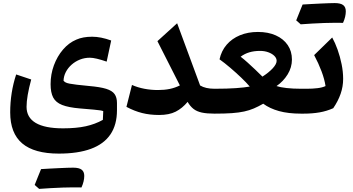

<svg xmlns="http://www.w3.org/2000/svg" viewBox="-20 -731 2272 1235"><path d="M666.1 -334.6 695.2 -470.5Q628.5 -494.8 573.1 -494.8Q513 -494.8 471.2 -476.2Q422.8 -456 385.4 -412.3Q348 -368.6 326.7 -310.8Q305.4 -252.9 305.4 -189.6Q305.4 -135.8 322.1 -103.8Q338.9 -71.8 380 -55.7Q421.2 -39.6 493.7 -33.5Q553.5 -28.6 583.3 -25.8Q613 -23 625.2 -21Q637.3 -19 644.1 -16.3L641.6 40.1Q592 67.8 531.3 81.2Q470.5 94.5 385.3 94.5Q268.5 94.5 209.6 59.6Q150.8 24.8 150.8 -44.1Q150.8 -108.8 180.7 -219.7L84 -252.1Q45.6 -135.5 45.6 -8.1Q45.6 126 123 191.5Q200.5 257 358.2 257Q481.5 257 564.8 226.3Q648.1 195.6 690.2 133.7Q732.4 71.7 732.4 -22.3V-68.5Q732.4 -104.2 717 -125.9Q701.6 -147.6 662.9 -159.7Q624.1 -171.7 553.5 -177.8Q504.3 -182.6 474.1 -186.1Q444 -189.6 427.3 -193Q410.6 -196.3 402.4 -200.7Q394.2 -205.1 388.7 -211.6Q389.7 -241.3 403.5 -267.9Q417.4 -294.6 440.9 -315.3Q464.3 -336 494.4 -347.9Q524.5 -359.7 557.9 -359.7Q576.1 -359.7 603.7 -353.2Q631.3 -346.7 666.1 -334.6ZM449.6 474.2Q464.7 474.2 474.9 474.3Q485 474.5 491.9 474.5Q498.7 474.5 504 474.8Q513.1 455.2 517.5 436.2Q522 417.1 522 400.6Q522 373.3 505.1 360.4Q488.3 347.5 450.7 347.5Q409.1 365.5 367.5 384.2Q326 402.9 284.9 421.4Q243.8 439.9 203 458.7Q210.5 465.2 217.8 471.6Q225.1 478.1 231.9 484Q266.2 481.4 306.1 479.1Q346 476.8 383.8 475.5Q421.7 474.2 449.6 474.2ZM231.9 484Q268.5 461.6 305 439.2Q341.5 416.7 377.9 393.7Q414.3 370.7 450.7 347.5Q437.6 347.5 413.7 348.2Q389.8 349 360.4 350.4Q331 351.8 300.6 353.4Q270.1 355 244.1 356.7Q233.7 382 223.6 407.2Q213.4 432.5 203 458.7Q210.5 465.2 217.8 471.6Q225.1 478.1 231.9 484Z M1137 -181.6Q1106 -166 1071.6 -158.9Q1037.3 -151.9 996.3 -151.9Q950.7 -151.9 908.2 -160.1Q865.6 -168.3 828.9 -184.5L793.3 -43.7Q844.5 -16.4 894.4 -3.9Q944.3 8.6 1003.3 8.6Q1067.9 8.6 1110.1 -12.8Q1152.3 -34.2 1186.8 -75.7Q1203.1 -47.4 1224.5 -30.6Q1245.9 -13.8 1278.5 -6.9Q1311 0 1359.6 0H1360.1V-160.1H1359.6Q1301.9 -160.1 1267.2 -181.3L1119.4 -581.4L992.6 -466.3Z M1652.8 -403.6Q1681.6 -403.6 1705.8 -394.8Q1730.1 -386 1744.8 -371.4Q1759.4 -356.9 1759.4 -339.7Q1759.4 -319.1 1734.4 -291.8Q1709.3 -264.6 1668.1 -238.1Q1645.1 -261.2 1620.9 -284.1Q1596.8 -307.1 1573.1 -328.3Q1549.5 -349.6 1527.8 -366.3Q1553.8 -385.6 1584.4 -394.6Q1615.1 -403.6 1652.8 -403.6ZM1639 -525.5Q1574.9 -525.5 1523.2 -504.1Q1471.6 -482.7 1437.7 -443.2Q1403.9 -403.8 1392.1 -349.4Q1424 -326.7 1460.9 -295.3Q1497.8 -263.9 1531.4 -231.8Q1565 -199.8 1586.5 -174.2Q1551.7 -168 1497.7 -164.1Q1443.8 -160.1 1360.4 -160.1Q1352.2 -160.1 1346.5 -152.4Q1340.9 -144.7 1340.9 -123.7V-36.4Q1340.9 -15.4 1347.9 -7.7Q1354.9 0 1360.4 0Q1425.7 0 1471.3 -3.2Q1516.9 -6.5 1550.4 -13.8Q1584 -21.1 1612.7 -33.4Q1641.5 -45.7 1673.2 -63.9Q1714.9 -33.1 1774.7 -16.5Q1834.5 0 1916.2 0H1916.7V-160.1H1916.2Q1864.6 -160.1 1823.6 -164.7Q1782.5 -169.3 1758.6 -177.4Q1802.2 -207.2 1830 -252.2Q1857.8 -297.3 1857.8 -347.9Q1857.8 -401.5 1830.5 -441.4Q1803.1 -481.4 1754 -503.4Q1704.9 -525.5 1639 -525.5Z M2131.9 -584.4Q2147 -584.4 2157.2 -584.3Q2167.4 -584.1 2174.2 -584.1Q2181 -584.1 2186.4 -583.9Q2195.4 -603.4 2199.9 -622.5Q2204.3 -641.5 2204.3 -658Q2204.3 -685.3 2187.5 -698.2Q2170.6 -711.2 2133 -711.2Q2091.4 -693.1 2049.9 -674.4Q2008.3 -655.8 1967.2 -637.2Q1926.1 -618.7 1885.3 -599.9Q1892.9 -593.5 1900.2 -587Q1907.5 -580.5 1914.2 -574.6Q1948.5 -577.2 1988.4 -579.5Q2028.3 -581.8 2066.2 -583.1Q2104 -584.4 2131.9 -584.4ZM1914.2 -574.6Q1950.8 -597 1987.3 -619.5Q2023.9 -641.9 2060.2 -664.9Q2096.6 -688 2133 -711.2Q2119.9 -711.2 2096 -710.4Q2072.2 -709.6 2042.7 -708.2Q2013.3 -706.8 1982.9 -705.2Q1952.4 -703.7 1926.4 -701.9Q1916 -676.6 1905.9 -651.4Q1895.7 -626.1 1885.3 -599.9Q1892.9 -593.5 1900.2 -587Q1907.5 -580.5 1914.2 -574.6ZM1916.5 0H1931.4Q1989.7 0 2035.8 -8.2Q2082 -16.3 2123.5 -35Q2154.9 -81.1 2171 -127.6Q2187.2 -174.1 2187.2 -223.8Q2187.2 -269.6 2177.3 -318.2Q2167.5 -366.9 2151.5 -411.7Q2135.5 -456.4 2116.8 -489.8L2000.7 -376.6Q2028.7 -324.1 2048 -272.8Q2067.4 -221.4 2073.9 -177.4Q2053.3 -167.6 2021.9 -163.9Q1990.6 -160.1 1954 -160.1H1916.5Q1906.8 -160.1 1901.9 -152.1Q1897 -144.2 1897 -123.7V-36.4Q1897 -15.9 1901.9 -8Q1906.8 0 1916.5 0Z"/></svg>

Font: Pinar-VF-FD
Style: Regular
Weight: 300
Designer: Amin Abedi
Version: Version 3.0